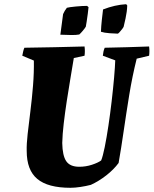

<svg xmlns="http://www.w3.org/2000/svg" viewBox="-20 -881 730 913"><path d="M315 12Q208 12 157.5 -30Q107 -72 107 -163Q106 -195 111.5 -244Q117 -293 124.5 -352Q132 -411 137 -473.5Q142 -536 141 -593L86 -616Q88 -626 90 -635.5Q92 -645 96 -654Q168 -655 239 -656.5Q310 -658 382 -660Q385 -638 382 -616L331 -605Q324 -562 315 -509Q306 -456 297.5 -400.5Q289 -345 283 -293.5Q277 -242 276 -201Q277 -141 295 -114.5Q313 -88 357 -88Q388 -88 417 -97.5Q446 -107 461 -118Q469 -137 478 -181.5Q487 -226 495.5 -283Q504 -340 511 -400Q518 -460 522.5 -511.5Q527 -563 528 -594L469 -616Q470 -626 472 -635.5Q474 -645 478 -654Q530 -655 583 -656.5Q636 -658 689 -660Q692 -638 689 -616L630 -602Q609 -518 594.5 -429Q580 -340 568 -257Q556 -174 544 -106Q521 -75 486 -47.5Q451 -20 412 -2Q389 4 362.5 8Q336 12 315 12ZM460 -730Q461 -756 464 -784Q467 -812 470 -836Q526 -858 580 -861L585 -855Q584 -825 577 -793.5Q570 -762 568 -754Q567 -751 561 -743Q555 -735 548.5 -728Q542 -721 540 -721Q528 -721 501.5 -723Q475 -725 460 -730ZM267 -716 280 -814Q287 -830 298 -844Q309 -847 340 -850Q371 -853 394 -853L401 -847Q400 -836 397.5 -816Q395 -796 392 -777.5Q389 -759 388 -754Q384 -747 374 -735Q364 -723 357 -717Q342 -714 318 -714.5Q294 -715 267 -716Z"/></svg>

Font: Albura ExtraBold
Style: Italic
Weight: 758
Italic angle: -7°
Designer: Mercedes Jáuregui
Foundry: Omnibus-Type Team
Version: Version 1.000; ttfautohint (v1.8.3)